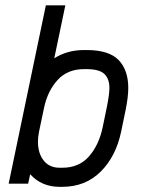

<svg xmlns="http://www.w3.org/2000/svg" viewBox="-20 -704 565 736"><path d="M148.9 -291 129.9 -200.7Q125.5 -179.7 125.5 -160.6Q125.5 -116.2 147.5 -88.6Q169.4 -61 208.5 -61H218.8Q283.2 -61 321.3 -104.7Q359.4 -148.4 373.5 -215.8L390.6 -298.8Q399.4 -343.8 399.4 -366.7Q399.4 -402.3 379.9 -420.7Q360.4 -439 312 -439H301.8Q238.8 -439 200.7 -397.2Q162.6 -355.5 148.9 -291ZM301.8 -512.2H312Q397.5 -512.2 434.6 -473.9Q471.7 -435.5 471.7 -366.7Q471.7 -333 461.9 -284.2L444.8 -201.2Q424.8 -104.5 366 -46.1Q307.1 12.2 218.8 12.2H208.5Q139.2 12.2 95.7 -36.1L87.9 0H13.2L155.8 -683.6H230.5L188 -480.5Q237.8 -512.2 301.8 -512.2Z"/></svg>

Font: Anka/Coder Condensed
Style: Italic
Weight: 400
Width: 4
Italic angle: -12°
Monospace: yes
Version: Version 001.100